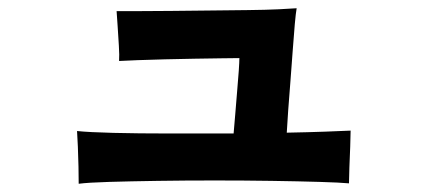

<svg xmlns="http://www.w3.org/2000/svg" viewBox="-20 -481 1040 466"><path d="M171 -35Q171 -52 170.5 -76.5Q170 -101 169 -124.5Q168 -148 167 -163Q195 -160 255 -158.5Q315 -157 392 -157Q469 -157 547 -157Q549 -177 551 -204Q553 -231 555.5 -259Q558 -287 559.5 -309Q561 -331 561 -340Q547 -340 517.5 -339.5Q488 -339 452 -338.5Q416 -338 380 -337Q344 -336 314 -335Q284 -334 269 -333Q270 -346 268.5 -370Q267 -394 265.5 -417.5Q264 -441 263 -454Q280 -454 315 -454Q350 -454 395.5 -454.5Q441 -455 489 -455.5Q537 -456 581 -456.5Q625 -457 657 -458.5Q689 -460 700 -461Q698 -450 695.5 -422.5Q693 -395 690.5 -359Q688 -323 685 -285Q682 -247 679.5 -213.5Q677 -180 676 -159Q729 -160 769.5 -161.5Q810 -163 831 -164Q831 -150 830 -125Q829 -100 828 -75Q827 -50 827 -36Q806 -38 756 -39.5Q706 -41 639.5 -42Q573 -43 501 -43Q429 -43 362 -42Q295 -41 244.5 -39.5Q194 -38 171 -35Z"/></svg>

Font: Zen Kaku Gothic Antique Black
Style: Regular
Weight: 900
Designer: Yoshimichi Ohira
Foundry: Positype
Version: Version 1.001